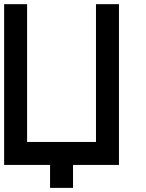

<svg xmlns="http://www.w3.org/2000/svg" viewBox="-20 -798 707 929"><path d="M444.4 -111.1V-777.8H555.6V0H333.3V111.1H222.2V0H0V-777.8H111.1V-111.1Z"/></svg>

Font: Pixeloid Mono
Style: Regular
Weight: 400
Monospace: yes
Designer: GGBotNet
Foundry: GGBotNet
Version: 0.5